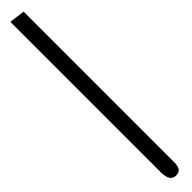

<svg xmlns="http://www.w3.org/2000/svg" viewBox="41 -286 530 530"><g transform="rotate(45 306.0 -21.0)"><path d="M-5.9 1.5 0 -44.4H585.9Q604.5 -44.4 611.1 -38.8Q617.7 -33.2 617.7 -22Q617.7 1.5 580.1 1.5Z"/></g></svg>

Font: Cascadia Mono ExtraLight
Style: Regular
Weight: 200
Monospace: yes
Designer: Aaron Bell
Foundry: Saja Typeworks
Version: Version 2404.023; ttfautohint (v1.8.4)